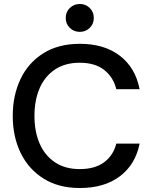

<svg xmlns="http://www.w3.org/2000/svg" viewBox="-20 -932 765 964"><path d="M381 12Q274 12 198.5 -35.5Q123 -83 83.5 -164.5Q44 -246 44 -350Q44 -453 83 -535Q122 -617 197.5 -664.5Q273 -712 381 -712Q504 -712 582 -652Q660 -592 681 -484H564Q549 -545 503 -581Q457 -617 380 -617Q307 -617 256 -583Q205 -549 179 -489Q153 -429 153 -350Q153 -270 179.5 -210Q206 -150 257 -116.5Q308 -83 380 -83Q457 -83 503 -117.5Q549 -152 564 -211H681Q660 -106 582 -47Q504 12 381 12ZM381 -772Q351 -772 330.5 -792Q310 -812 310 -842Q310 -872 330.5 -892Q351 -912 381 -912Q410 -912 430.5 -892Q451 -872 451 -842Q451 -812 430.5 -792Q410 -772 381 -772Z"/></svg>

Font: Rethink Sans Medium
Style: Regular
Weight: 500
Designer: The Rethink Sans project authors (Hans Thiessen). DM Sans designed by Colophon Foundry.
Foundry: Rethink Communications LLC
Version: Version 1.001